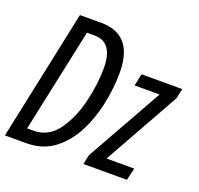

<svg xmlns="http://www.w3.org/2000/svg" viewBox="-124 -851 1025 988"><g transform="rotate(20 388.0 -357.0)"><path d="M117 0Q206 0 268.5 -47.5Q331 -95 370 -171Q409 -247 427 -335.5Q445 -424 445 -505Q445 -714 267 -714H151L0 0ZM216 -641H257Q360 -641 360 -499Q360 -410 336 -311Q312 -212 261.5 -142.5Q211 -73 129 -73H95ZM668 0 684 -67H532L764 -481L776 -536H553L539 -470H676L441 -52L430 0Z"/></g></svg>

Font: Noto Sans Display Condensed
Style: Italic
Weight: 400
Width: 3
Designer: Monotype Design team
Foundry: Monotype Imaging Inc.
Version: 1.000